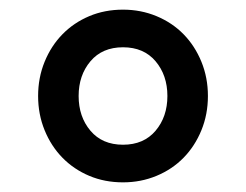

<svg xmlns="http://www.w3.org/2000/svg" viewBox="-20 -730 510 398"><path d="M235 -352Q197 -352 165 -365.5Q133 -379 109.5 -403Q86 -427 72.5 -460Q59 -493 59 -531Q59 -569 72.5 -602Q86 -635 109.5 -659Q133 -683 165 -696.5Q197 -710 235 -710Q272 -710 304.5 -696.5Q337 -683 360.5 -659Q384 -635 397.5 -602Q411 -569 411 -531Q411 -493 397.5 -460Q384 -427 360.5 -403Q337 -379 304.5 -365.5Q272 -352 235 -352ZM235 -430Q278 -430 302.5 -459Q327 -488 327 -531Q327 -574 302.5 -603Q278 -632 235 -632Q192 -632 167.5 -603Q143 -574 143 -531Q143 -488 167.5 -459Q192 -430 235 -430Z"/></svg>

Font: IBM Plex Sans Devanagari Medium
Style: Regular
Weight: 500
Designer: Mike Abbink, Paul van der Laan, Pieter van Rosmalen, Erin McLaughlin
Foundry: Bold Monday
Version: Version 1.1